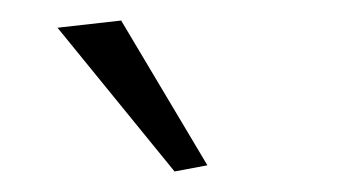

<svg xmlns="http://www.w3.org/2000/svg" viewBox="-20 -919 341 187"><path d="M36 -892 98 -899 182 -758 150 -752Z"/></svg>

Font: Athiti Light
Style: Regular
Weight: 300
Designer: CadsonDemak Team
Foundry: CadsonDemak
Version: Version 1.033